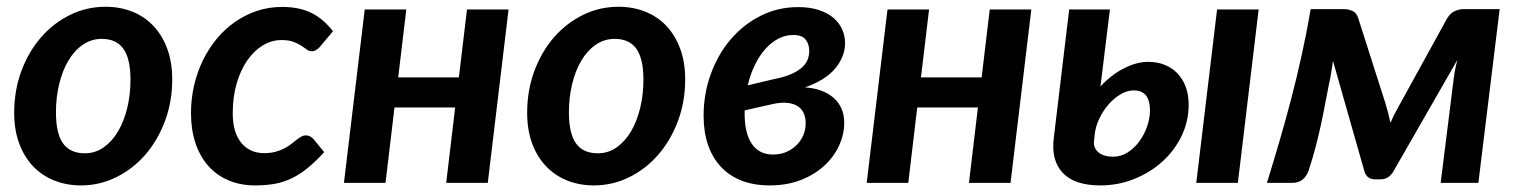

<svg xmlns="http://www.w3.org/2000/svg" viewBox="-20 -541 4488 568"><path d="M231 -87.5Q262 -87.5 287 -105.2Q312 -123 329.5 -152.8Q347 -182.5 356.5 -222Q366 -261.5 366 -305Q366 -367.5 345 -396.8Q324 -426 281 -426Q250 -426 224.8 -408.5Q199.5 -391 182 -361.2Q164.5 -331.5 155 -292Q145.5 -252.5 145.5 -208.5Q145.5 -146 166.5 -116.8Q187.5 -87.5 231 -87.5ZM219.5 7.5Q177 7.5 141 -6.8Q105 -21 78.5 -48.5Q52 -76 37 -116Q22 -156 22 -207.5Q22 -274 43.5 -331.5Q65 -389 101.8 -431Q138.5 -473 187.5 -497Q236.5 -521 292 -521Q334.5 -521 370.8 -506.8Q407 -492.5 433.2 -465Q459.5 -437.5 474.5 -397.5Q489.5 -357.5 489.5 -306Q489.5 -240 468 -182.8Q446.5 -125.5 409.8 -83.2Q373 -41 324 -16.8Q275 7.5 219.5 7.5Z M939 -91Q913.5 -63 890.2 -44Q867 -25 843 -13.5Q819 -2 792.8 2.8Q766.5 7.5 735 7.5Q690.5 7.5 655.2 -7.8Q620 -23 595.5 -51Q571 -79 558 -118.5Q545 -158 545 -206.5Q545 -248 554 -287.5Q563 -327 580 -362Q597 -397 621 -426Q645 -455 675 -476Q705 -497 740.2 -508.8Q775.5 -520.5 815 -520.5Q866 -520.5 901.8 -502.5Q937.5 -484.5 965 -448.5L925.5 -401.5Q921.5 -397 915.5 -393.2Q909.5 -389.5 902.5 -389.5Q894 -389.5 887.2 -394.8Q880.5 -400 871.2 -406Q862 -412 848.2 -417.2Q834.5 -422.5 812.5 -422.5Q784 -422.5 758 -407Q732 -391.5 712 -363Q692 -334.5 680.2 -294.5Q668.5 -254.5 668.5 -206Q668.5 -149.5 693.5 -118.8Q718.5 -88 761.5 -88Q780.5 -88 795 -92Q809.5 -96 820.8 -101.8Q832 -107.5 840.5 -114.2Q849 -121 856.5 -126.8Q864 -132.5 870.8 -136.5Q877.5 -140.5 885.5 -140.5Q892 -140.5 897.8 -137.2Q903.5 -134 908 -129L939 -91Z M1484.5 -513 1423 0H1300L1326.5 -223H1147L1120.5 0H997.5L1059 -513H1182L1158 -312H1337.5L1361.5 -513Z M1748.5 -87.5Q1779.5 -87.5 1804.5 -105.2Q1829.5 -123 1847 -152.8Q1864.5 -182.5 1874 -222Q1883.5 -261.5 1883.5 -305Q1883.5 -367.5 1862.5 -396.8Q1841.5 -426 1798.5 -426Q1767.5 -426 1742.2 -408.5Q1717 -391 1699.5 -361.2Q1682 -331.5 1672.5 -292Q1663 -252.5 1663 -208.5Q1663 -146 1684 -116.8Q1705 -87.5 1748.5 -87.5ZM1737 7.5Q1694.5 7.5 1658.5 -6.8Q1622.5 -21 1596 -48.5Q1569.5 -76 1554.5 -116Q1539.5 -156 1539.5 -207.5Q1539.5 -274 1561 -331.5Q1582.5 -389 1619.2 -431Q1656 -473 1705 -497Q1754 -521 1809.5 -521Q1852 -521 1888.2 -506.8Q1924.5 -492.5 1950.8 -465Q1977 -437.5 1992 -397.5Q2007 -357.5 2007 -306Q2007 -240 1985.5 -182.8Q1964 -125.5 1927.2 -83.2Q1890.5 -41 1841.5 -16.8Q1792.5 7.5 1737 7.5Z M2183 -214.5Q2182 -183.5 2187 -159Q2192 -134.5 2202.8 -117.5Q2213.5 -100.5 2230.5 -91.8Q2247.5 -83 2270.5 -84Q2291 -84.5 2308 -92.2Q2325 -100 2337.5 -112.8Q2350 -125.5 2356.8 -142Q2363.5 -158.5 2363.5 -176.5Q2363.5 -191.5 2358.5 -204.2Q2353.5 -217 2342.2 -225.2Q2331 -233.5 2313.2 -236.2Q2295.5 -239 2269.5 -234ZM2267.5 -306.5Q2301.5 -313 2322.2 -322.5Q2343 -332 2354.5 -343.2Q2366 -354.5 2370 -366.5Q2374 -378.5 2374 -390.5Q2374 -410 2363.5 -423.8Q2353 -437.5 2326.5 -437.5Q2304 -437.5 2283 -426.8Q2262 -416 2244.5 -396.5Q2227 -377 2213.5 -349.5Q2200 -322 2192 -288.5ZM2361.5 -282.5Q2386.5 -281 2407.8 -273.5Q2429 -266 2444.5 -253Q2460 -240 2468.8 -221Q2477.5 -202 2477.5 -177.5Q2477.5 -143.5 2462.2 -110.2Q2447 -77 2418.5 -50.8Q2390 -24.5 2349.2 -8.5Q2308.5 7.5 2257 7.5Q2209.5 7.5 2173 -7Q2136.5 -21.5 2111.8 -48.5Q2087 -75.5 2074.2 -113.5Q2061.5 -151.5 2061.5 -198.5Q2061.5 -263 2082.5 -321.2Q2103.5 -379.5 2141 -423.8Q2178.5 -468 2229.8 -494Q2281 -520 2341.5 -520Q2376 -520 2402 -511.5Q2428 -503 2445.2 -488.5Q2462.5 -474 2471.2 -454.5Q2480 -435 2480 -413.5Q2480 -374 2451.2 -339Q2422.5 -304 2361.5 -282.5Z M3031 -513 2969.5 0H2846.5L2873 -223H2693.5L2667 0H2544L2605.5 -513H2728.5L2704.5 -312H2884L2908 -513Z M3703.5 -513 3642 0H3519L3580.5 -513ZM3216.5 -124Q3214 -104.5 3228.8 -91Q3243.5 -77.5 3273.5 -77.5Q3296.5 -77.5 3316.2 -90.2Q3336 -103 3350.5 -122.8Q3365 -142.5 3373.5 -166.8Q3382 -191 3382 -214.5Q3382 -226 3379.8 -236.8Q3377.5 -247.5 3372.2 -255.8Q3367 -264 3357.5 -268.8Q3348 -273.5 3334 -273.5Q3314.5 -273.5 3295 -262Q3275.5 -250.5 3259.2 -231.8Q3243 -213 3232 -189.8Q3221 -166.5 3218.5 -143.5ZM3235.5 -285Q3267 -319.5 3304.8 -338.8Q3342.5 -358 3376.5 -358Q3403.5 -358 3425.5 -349.2Q3447.5 -340.5 3463.2 -324Q3479 -307.5 3487.8 -284Q3496.5 -260.5 3496.5 -231.5Q3496.5 -183 3475.8 -139.5Q3455 -96 3419.2 -63.5Q3383.5 -31 3336 -11.8Q3288.5 7.5 3235.5 7.5Q3158.5 7.5 3123.8 -29.8Q3089 -67 3097.5 -133L3143 -513H3263.5Z M4416.5 -514 4353.5 0H4242L4280.5 -308Q4282 -320.5 4284.8 -335Q4287.5 -349.5 4291.5 -364L4101 -32Q4094.5 -22 4085.5 -16.2Q4076.5 -10.5 4065 -10.5H4047.5Q4025 -10.5 4017 -32L3923.5 -360.5Q3921 -344 3918.2 -326.2Q3915.5 -308.5 3912 -294.5Q3905.5 -263 3900 -233Q3894.5 -203 3887.8 -172Q3881 -141 3872.5 -108Q3864 -75 3851.5 -37Q3845.5 -19.5 3833.5 -9.8Q3821.5 0 3803 0H3728Q3746 -58 3764.2 -120.2Q3782.5 -182.5 3799.5 -247.5Q3816.5 -312.5 3831.2 -379.5Q3846 -446.5 3857.5 -514H3956Q3968.5 -514 3980.8 -508.8Q3993 -503.5 3998 -487.5L4078.5 -235.5Q4088.5 -202.5 4093.5 -177.5Q4102 -198.5 4113.5 -218.5L4261.5 -487.5Q4272 -503.5 4285 -508.8Q4298 -514 4310 -514Z"/></svg>

Font: Lato 2
Style: Bold Italic
Weight: 700
Italic angle: -7°
Designer: Lukasz Dziedzic with Adam Twardoch and Botio Nikoltchev
Foundry: tyPoland Lukasz Dziedzic
Version: Version 2.015; 2015-08-06; http://www.latofonts.com/